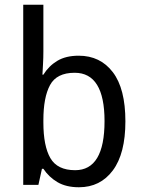

<svg xmlns="http://www.w3.org/2000/svg" viewBox="-20 -780 599 810"><path d="M163 -563Q163 -536 161.5 -510Q160 -484 159 -465H163Q186 -502 222 -523.5Q258 -545 312 -545Q403 -545 456 -475.5Q509 -406 509 -268Q509 -132 456 -61Q403 10 313 10Q259 10 222.5 -11.5Q186 -33 163 -68H157L142 0H78V-760H163ZM295 -473Q219 -473 191 -421Q163 -369 163 -273V-263Q163 -164 192.5 -113Q222 -62 297 -62Q421 -62 421 -269Q421 -473 295 -473Z"/></svg>

Font: Noto Sans Gujarati SemiCondensed
Style: Regular
Weight: 400
Width: 4
Designer: Jelle Bosma - Monotype Design Team, Universal Thirst
Foundry: Monotype Imaging Inc.
Version: Version 2.106; ttfautohint (v1.8.4.7-5d5b)